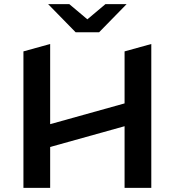

<svg xmlns="http://www.w3.org/2000/svg" viewBox="-20 -914 850 934"><path d="M348 -757H462L596 -894H493L405 -820L317 -894H214ZM716 -700 586 -664V-411L224 -310V-700L94 -664V0H224V-199L586 -300V0H716Z"/></svg>

Font: Talent
Style: Bold
Weight: 600
Designer: Mike Powis
Version: Version 1.001;hotconv 1.0.109;makeotfexe 2.5.65596